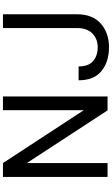

<svg xmlns="http://www.w3.org/2000/svg" viewBox="252 -1003 761 1305"><g transform="rotate(-90 632.5 -350.5)"><path d="M629.4 -710.9V0H534.7L176.8 -548.3V0H82.5V-710.9H176.8L536.1 -161.1V-710.9ZM1094.2 -710.9H1188V-207.5Q1188 -102.1 1124.8 -46.1Q1061.5 9.8 963.9 9.8Q865.7 9.8 802.5 -41Q739.3 -91.8 739.3 -196.8H833.5Q833.5 -129.4 869.9 -98.1Q906.2 -66.9 963.9 -66.9Q1019.5 -66.9 1056.9 -102.5Q1094.2 -138.2 1094.2 -207.5Z"/></g></svg>

Font: Roboto21382017
Style: Regular
Weight: 400
Designer: Christian Robertson
Foundry: Google
Version: Version 2.138; 2017